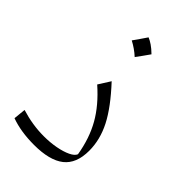

<svg xmlns="http://www.w3.org/2000/svg" viewBox="-229 -844 934 934"><g transform="rotate(45 238.5 -377.0)"><path d="M403.3 -165Q403.3 -76.7 351.6 -35.9Q299.8 4.9 192.9 4.9Q102.1 4.9 34.2 -20L40.5 -83Q119.1 -58.6 196.3 -58.6Q240.7 -58.6 279.3 -65.9Q317.9 -73.2 344 -85.7Q370.1 -98.1 376.5 -114.3Q360.8 -209 319.8 -281.2Q278.8 -353.5 202.6 -420.4L241.2 -481.4Q327.6 -388.7 365.5 -314.7Q403.3 -240.7 403.3 -165ZM217.3 -759.3Q231.9 -753.4 248.8 -741.9Q265.6 -730.5 285.6 -710.9Q273.9 -694.3 262 -677.5Q250 -660.6 237.3 -643.6Q222.2 -657.7 204.8 -669.7Q187.5 -681.6 169.9 -690.9Q182.1 -708 193.6 -724.6Q205.1 -741.2 217.3 -759.3Z"/></g></svg>

Font: Pinar-DS2-FD Light
Style: Regular
Weight: 300
Designer: Amin Abedi
Version: Version 2.000